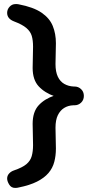

<svg xmlns="http://www.w3.org/2000/svg" viewBox="-20 -720 441 941"><path d="M54 201Q35 201 25 184.5Q15 168 15 155Q15 141 24.5 130.5Q34 120 49 115Q90 101 109.5 84.5Q129 68 135.5 45Q142 22 142 -9L140 -113Q140 -172 169.5 -204Q199 -236 248 -252V-248Q199 -265 169.5 -297Q140 -329 140 -387L142 -491Q142 -523 135.5 -544.5Q129 -566 109 -583Q89 -600 49 -615Q15 -628 15 -657Q15 -674 27 -687Q39 -700 56 -700Q60 -700 63.5 -700Q67 -700 71 -699Q144 -685 183.5 -658Q223 -631 238.5 -593Q254 -555 254 -508L252 -406Q252 -368 263.5 -344Q275 -320 295.5 -308.5Q316 -297 341 -296H345Q364 -296 377.5 -283Q391 -270 391 -250Q391 -230 377.5 -217Q364 -204 345 -204H339Q314 -203 294.5 -191Q275 -179 263.5 -155.5Q252 -132 252 -94L254 8Q254 43 246 73.5Q238 104 217.5 128Q197 152 161.5 170Q126 188 71 199Q67 200 63.5 200.5Q60 201 54 201Z"/></svg>

Font: zvoove
Style: Bold
Weight: 700
Designer: Vernon Adams (Nunito) & Andrew Paglinawan (Quicksand)
Foundry: zvoove
Version: Version 3.006